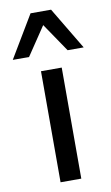

<svg xmlns="http://www.w3.org/2000/svg" viewBox="-105 -803 491 848"><g transform="rotate(-10 141.0 -379.0)"><path d="M96 0V-498H189V0ZM-18 -569 95 -758H187L300 -569H228L141 -697L55 -569Z"/></g></svg>

Font: Nunito Sans 6pt
Style: Regular
Weight: 400
Version: Version 3.101;gftools[0.9.27]